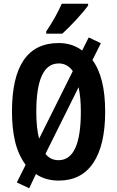

<svg xmlns="http://www.w3.org/2000/svg" viewBox="-20 -955 626 1026"><path d="M310 -935Q295 -901 274.5 -864Q254 -827 227 -787V-775H313Q347 -806 389 -851.5Q431 -897 451 -926V-935ZM294 -616Q340 -616 369 -575L189 -214Q174 -269 174 -358Q174 -616 294 -616ZM293 -99Q249 -99 223 -133L400 -489Q412 -434 412 -358Q412 -99 293 -99ZM474 -634 519 -724 454 -755 419 -685Q366 -725 294 -725Q44 -725 44 -359Q44 -270 60.5 -199.5Q77 -129 117 -74L70 20L136 51L172 -25Q223 10 294 10Q415 10 478.5 -84.5Q542 -179 542 -358Q542 -543 474 -634Z"/></svg>

Font: Noto Sans UI Condensed
Style: Bold
Weight: 700
Width: 3
Designer: Monotype Design Team
Foundry: Monotype Imaging Inc.
Version: 1.001